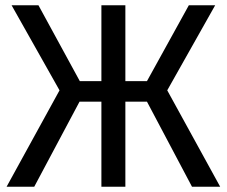

<svg xmlns="http://www.w3.org/2000/svg" viewBox="-20 -709 861 729"><path d="M615 -366 816 0H709L538 -323H456V0H365V-323H282L110 0H5L206 -366L24 -689H126L283 -401H365V-689H456V-401H538L697 -689H797Z"/></svg>

Font: FiraGO
Style: Regular
Weight: 400
Designer: bBox Type
Foundry: bBox Type GmbH
Version: Version 1.001;April 20, 2020;FontCreator 12.0.0.2555 64-bit